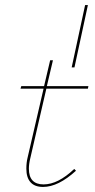

<svg xmlns="http://www.w3.org/2000/svg" viewBox="-20 -731 375 758"><path d="M100 -108Q94 -84 94 -65Q94 -3 152 -3Q209 -3 273 -64L280 -57Q210 7 150 7Q117 7 100.5 -11.5Q84 -30 84 -65Q84 -89 89 -109L152 -381H61L64 -391H154L178 -493H189L165 -391H329L327 -381H163ZM263 -465 316 -711H327L274 -465Z"/></svg>

Font: Ysabeau Hairline
Style: Italic
Weight: 100
Italic angle: -12°
Designer: Christian Thalmann (Catharsis Fonts)
Version: Version 0.003